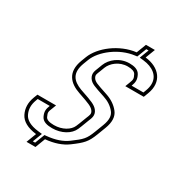

<svg xmlns="http://www.w3.org/2000/svg" viewBox="-184 -867 1012 1070"><g transform="rotate(30 321.5 -332.5)"><path d="M197.2 68 221.6 4C278.7 -1.3 324.9 -17.2 360.4 -43.5C421.4 -88.8 438.7 -106.2 461.6 -166L482.2 -220C499.6 -265.3 497.8 -301.2 477.1 -327.5C456.3 -353.8 427.9 -372.8 392 -384.5C356 -396.2 332 -404.7 319.8 -410C307.7 -415.3 299.3 -421.7 294.6 -429C283.2 -446.8 289.3 -454.4 297.6 -476L309 -506C322.6 -541.5 364.6 -578 419 -578C446.5 -578 463.7 -571.7 470.5 -559C483.2 -535.4 481.4 -528.5 472.8 -506L461.3 -476H580.1L591.5 -506C626.2 -596.7 572 -661.1 479.6 -671L503.3 -733H445.8L422.1 -671C316.8 -658.5 219.3 -581.8 190.3 -506L178.8 -476C144.4 -385.9 189.3 -337.7 260 -314C295.9 -302 320.7 -292.8 334.5 -286.5C348.3 -280.2 358.2 -273.2 364 -265.5C377.8 -247.3 369.8 -236.5 361.2 -214L343.2 -167C341.9 -163.7 339.3 -157.2 335.1 -147.5C321.6 -115.7 278.3 -89 224.7 -89C194.7 -89 176.5 -95.5 170.2 -108.5C157.2 -135.5 161.4 -139.4 171.6 -166L180.8 -190H60.8L51.6 -166C36.6 -126.7 37.4 -90.2 54.1 -56.5C70.8 -22.8 107.5 -2.7 164.1 4L139.7 68ZM183.4 48 168.7 48 192 -12.9 166.5 -15.9C113 -22.2 84.5 -40.2 72 -65.4C57.9 -93.8 56.9 -123.8 70.3 -158.9L74.5 -170H151.7C142.6 -146.8 138 -129.3 152.2 -99.8C164.5 -74.5 193.9 -69 224.7 -69C284.1 -69 335.8 -97.9 353.6 -139.7C357.7 -149.5 360.4 -155.9 361.9 -159.9L379.9 -206.9C386.7 -224.8 401.1 -249.6 379.9 -277.6C371.1 -289.2 358.4 -297.6 342.8 -304.7C327.6 -311.7 302.6 -320.8 266.4 -333C263.5 -333.9 260.7 -334.9 258 -335.9C199.3 -358.2 168.8 -393.7 197.5 -468.9L209 -498.9C234.7 -566.2 326.3 -639.5 424.4 -651.1L436.4 -652.6L459.5 -713H474.2L451.6 -653.9L477.4 -651.1C492.9 -649.5 506.9 -646.1 519.2 -641.5C572.5 -621.4 597.5 -577.5 572.8 -513.1L566.3 -496H490.4L491.5 -498.9C500.4 -522.3 502.8 -541.3 488.1 -568.5C475.4 -592 448 -598 419 -598C355.6 -598 306.8 -556.2 290.3 -513.1L278.9 -483.1C272.1 -465.4 261 -444.3 277.8 -418.2C285.5 -406.1 297.6 -397.9 311.8 -391.7C325.5 -385.7 349.5 -377.3 385.8 -365.5C418.6 -354.8 443.2 -338.1 461.4 -315.1C476.3 -296.2 479.6 -269.2 463.5 -227.1L442.9 -173.1C421.1 -116 409.3 -104.7 348.5 -59.6C316.7 -35.9 274.2 -21 219.8 -15.9L207.4 -14.8Z"/></g></svg>

Font: Din Kursivschrift
Style: BreitGhost
Weight: 400
Version: Version 1.089